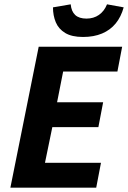

<svg xmlns="http://www.w3.org/2000/svg" viewBox="-20 -868 592 888"><path d="M28 0 159 -652H545L523 -537H272L244 -395H457L435 -280H222L188 -115H447L425 0ZM364 -697Q312 -697 281.5 -715.5Q251 -734 238 -765Q225 -796 225 -834L307 -848Q310 -815 328 -798.5Q346 -782 380 -782Q413 -782 437.5 -799Q462 -816 475 -848L552 -834Q540 -790 515 -759.5Q490 -729 452 -713Q414 -697 364 -697Z"/></svg>

Font: Source Sans 3 ExtraLight
Style: Bold Italic
Weight: 700
Italic angle: -11°
Version: Version 3.052;hotconv 1.1.0;makeotfexe 2.6.0